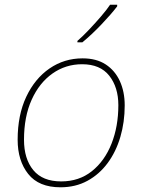

<svg xmlns="http://www.w3.org/2000/svg" viewBox="-20 -786 605 816"><path d="M237 10Q145 10 100 -46.5Q55 -103 55 -192Q55 -297 91.5 -374.5Q128 -452 190.5 -495Q253 -538 331 -538Q390 -538 429.5 -512Q469 -486 489.5 -441Q510 -396 510 -338Q510 -267 491.5 -204Q473 -141 437.5 -93Q402 -45 351.5 -17.5Q301 10 237 10ZM240 -15Q316 -15 370.5 -58.5Q425 -102 454 -175.5Q483 -249 483 -339Q483 -415 444.5 -464Q406 -513 329 -513Q259 -513 203 -473.5Q147 -434 114.5 -362Q82 -290 82 -192Q82 -111 121.5 -63Q161 -15 240 -15ZM309 -612Q332 -632 358.5 -660Q385 -688 409.5 -716.5Q434 -745 448 -766H478V-759Q452 -725 411 -682Q370 -639 330 -606H309Z"/></svg>

Font: Noto Sans Thin
Style: Italic
Weight: 100
Italic angle: -12°
Designer: Monotype Design Team
Foundry: Monotype Imaging Inc.
Version: Version 2.013; ttfautohint (v1.8.4.7-5d5b)